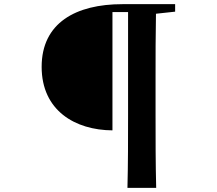

<svg xmlns="http://www.w3.org/2000/svg" viewBox="-20 -770 1040 922"><path d="M821 -714V-750H568C344 -750 180 -660 180 -449C180 -239 341 -145 520 -144V-712H595V-221C595 -102 595 17 592 132H730C727 15 727 -103 727 -221V-398C727 -501 727 -604 729 -704Z"/></svg>

Font: Noto Serif CJK JP
Style: Bold
Weight: 700
Designer: Ryoko NISHIZUKA 西塚涼子 (kana & ideographs); Frank Grießhammer (Latin, Greek & Cyrillic); Wenlong ZHANG 张文龙 (bopomofo); San
Foundry: Adobe Systems Incorporated
Version: Version 1.000;PS 1;hotconv 16.6.53;makeotf.lib2.5.65590